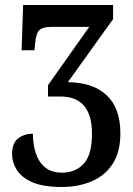

<svg xmlns="http://www.w3.org/2000/svg" viewBox="-20 -734 530 764"><path d="M226 10Q149 10 106 -10Q63 -30 45.5 -60Q28 -90 28 -121Q28 -165 52.5 -183.5Q77 -202 111 -202Q111 -160 122.5 -124.5Q134 -89 159.5 -68Q185 -47 227 -47Q281 -47 313.5 -83Q346 -119 346 -202Q346 -350 220 -350H171V-395L335 -627H184Q150 -627 136.5 -614Q123 -601 120 -561L117 -534H66L72 -714H430V-658L250 -407Q350 -406 404.5 -355Q459 -304 459 -203Q459 -130 429 -83Q399 -36 346 -13Q293 10 226 10Z"/></svg>

Font: Noto Serif ExtraCondensed SemiBold
Style: Regular
Weight: 600
Width: 2
Designer: Monotype Design Team
Foundry: Monotype Imaging Inc.
Version: Version 2.015; ttfautohint (v1.8.4.7-5d5b)